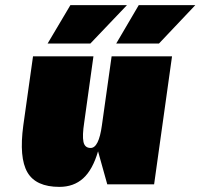

<svg xmlns="http://www.w3.org/2000/svg" viewBox="-20 -720 783 750"><path d="M582 0H399L363 -129Q342 -57 305 -23.5Q268 10 212 10Q120 10 87 -47Q54 -104 71 -230L109 -500H345L309 -242Q301 -190 306 -166Q311 -142 334 -142Q366 -142 378 -230L416 -500H652ZM166 -550 255 -700H476L333 -550ZM434 -550 522 -700H743L601 -550Z"/></svg>

Font: Fivo Sans Modern ExtBlk
Style: Regular
Weight: 900
Designer: Alexander Slobzheninov
Foundry: Alexander Slobzheninov
Version: 1.0